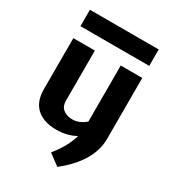

<svg xmlns="http://www.w3.org/2000/svg" viewBox="-216 -841 1046 1158"><g transform="rotate(30 307.0 -262.5)"><path d="M64 -722.2H543V-607.9H64ZM367.2 196.8 291 140.1Q360.8 54.2 382.8 -26.9Q322.8 6.3 249 5.9Q161.1 5.9 112.1 -38.1Q63 -82 63 -168.9V-523.9H212.9V-172.9Q212.9 -135.7 238 -116Q263.2 -96.2 301.8 -96.2Q349.6 -96.2 393.1 -133.8V-523.9H543V-99.1Q543 -20 498 54.9Q453.1 129.9 367.2 196.8Z"/></g></svg>

Font: Sarala
Style: Bold
Weight: 700
Designer: Andres Torresi
Foundry: Huerta Tipografica
Version: Version 1.004;PS 001.003;hotconv 1.0.70;makeotf.lib2.5.58329